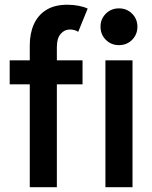

<svg xmlns="http://www.w3.org/2000/svg" viewBox="-20 -783 634 803"><path d="M20.5 -430.2V-530.8H325.2V-430.2ZM104.5 0V-593.3Q104.5 -643.1 121.6 -681.4Q138.7 -719.7 173.6 -741.5Q208.5 -763.2 261.7 -763.2Q286.1 -763.2 308.8 -758.8Q331.5 -754.4 346.7 -747.1L307.1 -649.9Q299.3 -655.3 289.8 -657.5Q280.3 -659.7 272.9 -659.7Q249.5 -659.7 233.6 -641.1Q217.8 -622.6 217.8 -586.4V0ZM420.9 0V-530.8H534.2V0ZM477.5 -594.2Q444.8 -594.2 422.6 -616.5Q400.4 -638.7 400.4 -671.4Q400.4 -703.6 422.6 -725.8Q444.8 -748 477.5 -748Q510.3 -748 532.5 -725.8Q554.7 -703.6 554.7 -671.4Q554.7 -638.7 532.5 -616.5Q510.3 -594.2 477.5 -594.2Z"/></svg>

Font: Reddit Sans Condensed SemiBold
Style: Regular
Weight: 600
Designer: Stephen Hutchings
Foundry: Reddit
Version: Version 1.014